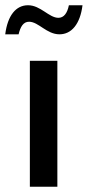

<svg xmlns="http://www.w3.org/2000/svg" viewBox="-42 -718 335 733"><path d="M177 -5V-486H72V-5ZM29 -587C36 -616 47 -635 69 -635C105 -635 136 -587 185 -587C231 -587 264 -626 273 -698H221C215 -668 202 -650 181 -650C145 -650 113 -698 65 -698C19 -698 -13 -659 -22 -587Z"/></svg>

Font: Falling Sky
Style: Light
Weight: 400
Designer: Paul D. Hunt
Foundry: Adobe Systems Incorporated
Version: Version 1.02